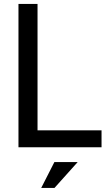

<svg xmlns="http://www.w3.org/2000/svg" viewBox="-20 -747 538 974"><path d="M495.1 -85.9H170.4V-727.1H73.7V0H495.1ZM256.3 206.5 374 75.2H255.9L189 206.5Z"/></svg>

Font: SG Kara SemiBold
Style: Regular
Weight: 400
Designer: Damoon Khanjanzadeh
Version: Version 1.000